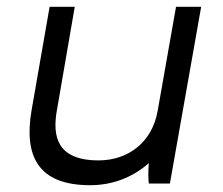

<svg xmlns="http://www.w3.org/2000/svg" viewBox="-20 -540 656 565"><path d="M245 5C310 5 369 -17 418 -60C416 -38 416 -12 418 0H480L572 -520H498L444 -214C428 -122 358 -68 270 -68C145 -68 135 -142 147 -213L200 -520H126L73 -216C50 -83 90 5 245 5Z"/></svg>

Font: Fixel Display 20240404
Style: Italic
Weight: 400
Italic angle: -10°
Designer: AlfaBravo + MacPaw
Foundry: Kyrylo Tkachov, Marchela Mozhyna, Serhii Makarenko, Maria Weinstein, Zakhar Kryvoshyya
Version: Version 1.211;Glyphs 3.2 (3225)